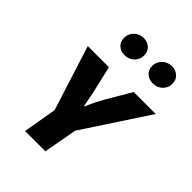

<svg xmlns="http://www.w3.org/2000/svg" viewBox="-279 -1165 1309 1309"><g transform="rotate(45 375.0 -510.5)"><path d="M244 -243 95 -712H299L333 -565Q349 -503 355 -461L366 -406H371Q402 -483 453 -567L538 -712H750L442 -243L398 0H202ZM230 -928Q230 -966 258 -993.5Q286 -1021 328 -1021Q363 -1021 387.5 -998.5Q412 -976 412 -938Q412 -898 384 -871.5Q356 -845 315 -845Q279 -845 254.5 -867Q230 -889 230 -928ZM501 -928Q501 -965 529 -993Q557 -1021 599 -1021Q634 -1021 659.5 -998.5Q685 -976 685 -938Q685 -898 657 -871.5Q629 -845 587 -845Q551 -845 526 -867Q501 -889 501 -928Z"/></g></svg>

Font: Nebula Sans Black
Style: Regular
Weight: 900
Italic angle: -9°
Designer: Paul D. Hunt for Adobe (as Source Sans)
Foundry: Nebula Entertainment & Broadcasting LLC
Version: Version 1.010